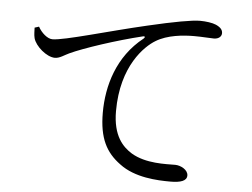

<svg xmlns="http://www.w3.org/2000/svg" viewBox="-51 -775 1102 841"><g transform="rotate(5 500.0 -354.5)"><path d="M95 -624C109 -598 136 -574 158 -574C210 -574 403 -632 568 -670C683 -697 761 -711 795 -711C821 -711 850 -707 866 -700C888 -690 896 -679 896 -665C896 -651 884 -639 862 -639C843 -639 813 -642 776 -642C728 -642 658 -636 608 -605C563 -578 463 -485 463 -285C463 -176 508 -131 548 -106C613 -67 701 -73 742 -73C766 -73 799 -56 799 -31C799 -7 772 2 727 2C669 2 570 -2 502 -54C439 -100 406 -160 406 -273C406 -391 443 -523 556 -612C563 -618 562 -624 551 -621C439 -594 297 -547 237 -519C217 -510 197 -494 176 -494C139 -494 89 -538 80 -572C76 -588 77 -603 76 -618Z"/></g></svg>

Font: Noto Serif CJK TC
Style: Regular
Weight: 400
Designer: Ryoko NISHIZUKA 西塚涼子 (kana & ideographs); Frank Grießhammer (Latin, Greek & Cyrillic); Wenlong ZHANG 张文龙 (bopomofo); San
Foundry: Adobe
Version: Version 2.001;hotconv 1.1.0;makeotfexe 2.6.0